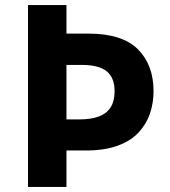

<svg xmlns="http://www.w3.org/2000/svg" viewBox="-20 -734 668 754"><path d="M583 -376Q583 -330 569 -288.5Q555 -247 524.5 -214Q494 -181 442.5 -162Q391 -143 316 -143H241V0H90V-714H241V-602H328Q460 -602 521.5 -540.5Q583 -479 583 -376ZM290 -265Q337 -265 368 -276.5Q399 -288 414.5 -312.5Q430 -337 430 -376Q430 -429 399 -454Q368 -479 302 -479H241V-265Z"/></svg>

Font: Noto Sans Telugu
Style: Regular
Weight: 400
Designer: Jelle Bosma - Monotype Design Team
Foundry: Monotype Imaging Inc.
Version: Version 2.003